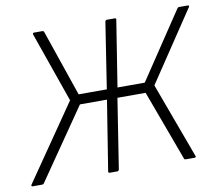

<svg xmlns="http://www.w3.org/2000/svg" viewBox="-74 -743 956 832"><g transform="rotate(-10 404.0 -327.5)"><path d="M4 0Q1 0 0 -2.5Q-1 -5 1 -8L229 -339L121 -647Q119 -655 126 -655H162Q168 -655 170 -650L270 -358H394L439 -649Q441 -655 447 -655H481Q488 -655 487 -649L441 -358H561L756 -650Q759 -655 764 -655H803Q806 -655 807.5 -653Q809 -651 806 -647L600 -339L722 -8Q724 -4 722.5 -2Q721 0 717 0H679Q672 0 671 -5L557 -314H433L385 -7Q383 0 377 0H344Q337 0 338 -7L387 -314H268L55 -5Q52 0 46 0Z"/></g></svg>

Font: Sofia Sans Semi Condensed Light
Style: Italic
Weight: 300
Italic angle: -9°
Version: Version 4.100